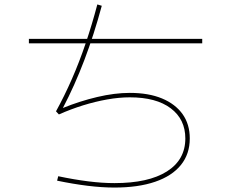

<svg xmlns="http://www.w3.org/2000/svg" viewBox="-20 -815 1040 864"><path d="M495 29Q439 29 374 21Q309 13 237 -2L242 -22Q313 -7 376.5 1Q440 9 495 9Q648 9 731 -43.5Q814 -96 814 -192Q814 -278 748.5 -327.5Q683 -377 564 -377Q516 -377 462.5 -367.5Q409 -358 354 -341Q299 -324 245 -300L232 -314Q270 -383 303.5 -459.5Q337 -536 365.5 -620Q394 -704 418 -795L438 -789Q403 -659 359.5 -544.5Q316 -430 263 -329Q339 -360 417.5 -378.5Q496 -397 564 -397Q649 -397 709 -372Q769 -347 801.5 -301.5Q834 -256 834 -192Q834 -122 794 -72.5Q754 -23 678 3Q602 29 495 29ZM110 -620V-640H890V-620Z"/></svg>

Font: Murecho Thin Thin
Style: Regular
Weight: 250
Version: Version 1.010